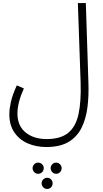

<svg xmlns="http://www.w3.org/2000/svg" viewBox="-20 -730 672 1255"><path d="M41 17Q41 -17 51 -63Q61 -109 90 -172L136 -152Q94 -59 94 12Q94 92 147 135.5Q200 179 285 179Q375 179 425 139Q475 99 493 17Q511 -65 507 -191L489 -710H541L558 -187Q561 -103 551.5 -28Q542 47 513 105.5Q484 164 428.5 197.5Q373 231 282 231Q216 231 161 207Q106 183 73.5 135Q41 87 41 17ZM347 406Q332 406 321.5 395Q311 384 311 369Q311 355 321.5 344Q332 333 347 333Q362 333 372.5 344Q383 355 383 369Q383 384 372.5 395Q362 406 347 406ZM229 406Q214 406 203.5 395Q193 384 193 369Q193 355 203.5 344Q214 333 229 333Q245 333 255.5 344Q266 355 266 369Q266 384 255.5 395Q245 406 229 406ZM288 505Q273 505 262.5 494Q252 483 252 468Q252 454 262.5 443Q273 432 288 432Q304 432 314 443Q324 454 324 468Q324 483 314 494Q304 505 288 505Z"/></svg>

Font: Noto Sans Arabic SemCond Light
Style: Regular
Weight: 300
Width: 4
Designer: Monotype Design Team, Nadine Chahine, Nizar Qandah and Khaled Hosny
Foundry: Monotype Imaging Inc.
Version: Version 2.012; ttfautohint (v1.8.4.7-5d5b)